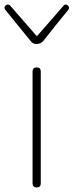

<svg xmlns="http://www.w3.org/2000/svg" viewBox="-38 -823 324 843"><path d="M105 -263V-18C105 -6 111 0 123 0C135 0 141 -6 141 -18V-263V-509C141 -521 135 -527 123 -527C111 -527 105 -521 105 -509ZM42 -710 98 -641C104 -634 112 -630 121 -630H124C135 -630 145 -635 152 -643L205 -710L262 -780C267 -787 266 -793 260 -799C253 -805 247 -805 241 -798L126 -666H122L7 -798C1 -805 -6 -805 -13 -799C-20 -793 -20 -786 -14 -779Z"/></svg>

Font: GenSenRounded2 TW EL
Style: Regular
Weight: 250
Version: Version 2.100;PS 2.1;hotconv 16.6.51;makeotf.lib2.5.65220 DE